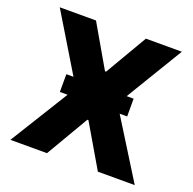

<svg xmlns="http://www.w3.org/2000/svg" viewBox="-128 -857 993 987"><g transform="rotate(20 369.0 -363.5)"><path d="M34.7 -727.1H232.9L365.7 -497.6H371.6L505.9 -727.1H702.6L482.9 -363.8L709.5 0H507.8L371.6 -232.4H365.7L229.5 0H29.3L254.4 -363.8ZM552.2 -318.4H184.1V-415.5H552.2Z"/></g></svg>

Font: My Font
Style: Regular
Weight: 500
Designer: Rasmus Andersson
Foundry: rsms
Version: Version 0.001